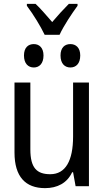

<svg xmlns="http://www.w3.org/2000/svg" viewBox="-20 -963 540 993"><path d="M211 -783H288C309 -829 351 -892 381 -933V-943H336C302 -908 284 -889 250 -849C220 -883 189 -920 164 -943H119V-933C154 -886 190 -827 211 -783ZM344 -614C373 -614 395 -634 395 -676C395 -716 373 -735 344 -735C315 -735 293 -717 293 -676C293 -634 315 -614 344 -614ZM155 -614C183 -614 205 -634 205 -676C205 -716 183 -735 155 -735C126 -735 104 -717 104 -676C104 -634 126 -614 155 -614ZM213 10C276 10 327 -16 353 -72H358L371 0H440V-536H358V-257C358 -132 319 -62 240 -62C171 -62 137 -94 137 -190V-536H55V-174C55 -49 112 10 213 10Z"/></svg>

Font: Noto Sans Mono ExtraCondensed
Style: Regular
Weight: 400
Width: 2
Designer: Monotype Design Team
Foundry: Monotype Imaging Inc.
Version: Version 2.014